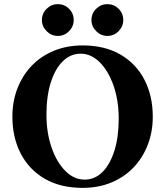

<svg xmlns="http://www.w3.org/2000/svg" viewBox="-20 -900 800 930"><path d="M380 -680Q487 -680 563 -636Q639 -592 679.5 -514Q720 -436 720 -335Q720 -261 695.5 -198Q671 -135 626.5 -88.5Q582 -42 519.5 -16Q457 10 380 10Q273 10 197 -34Q121 -78 80.5 -156Q40 -234 40 -335Q40 -409 64.5 -472Q89 -535 133.5 -581.5Q178 -628 241 -654Q304 -680 380 -680ZM390 -30Q439 -30 476 -66.5Q513 -103 534 -169.5Q555 -236 555 -325Q555 -412 530.5 -483.5Q506 -555 464 -597.5Q422 -640 370 -640Q322 -640 284.5 -603.5Q247 -567 226 -500.5Q205 -434 205 -345Q205 -258 229.5 -186.5Q254 -115 296 -72.5Q338 -30 390 -30ZM260 -726Q229 -726 206 -749Q183 -772 183 -803Q183 -835 206 -857.5Q229 -880 260 -880Q292 -880 314.5 -857.5Q337 -835 337 -803Q337 -772 314.5 -749Q292 -726 260 -726ZM500 -726Q469 -726 446 -749Q423 -772 423 -803Q423 -835 446 -857.5Q469 -880 500 -880Q532 -880 554.5 -857.5Q577 -835 577 -803Q577 -772 554.5 -749Q532 -726 500 -726Z"/></svg>

Font: Brygada 1918
Style: Bold
Weight: 700
Designer: Mateusz Machalski | Borys Kosmynka | Przemek Hoffer
Foundry: NIEPODLEGLA 2018
Version: Version 3.006